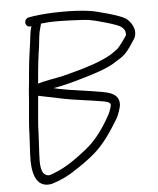

<svg xmlns="http://www.w3.org/2000/svg" viewBox="-52 -715 673 820"><g transform="rotate(-5 284.0 -305.0)"><path d="M216.1 -631C251.1 -631 323.9 -628.5 354.8 -625C380.9 -621.1 473 -595.9 489.6 -584C500.3 -577 508.7 -565.9 507.9 -552C508.5 -550 508.4 -548 507.6 -546C502.1 -536.1 474.2 -497.1 464.7 -490C444.2 -474 430.3 -464.8 401.7 -452C348.5 -428.2 284.6 -411.5 223.8 -396C188 -388 147.7 -382.5 115.5 -373C115.7 -376.3 116.2 -380 117.1 -384C120.9 -434.4 126.9 -486.7 133.8 -530C137.4 -559.7 138.6 -586.5 145.9 -609L149.6 -622C149.7 -624 149.7 -624 149.9 -627C172.1 -629.2 188 -631 216.1 -631ZM60.3 -159 55.7 -71C52.1 -2.1 65.5 73.1 136.9 59C173.6 48.2 211.5 30.3 241.5 9C270.3 -9.1 293.3 -25.9 319.5 -47C368.7 -86.7 404 -141.3 437.3 -196C443.3 -206.8 457 -240.7 456.5 -257C455.5 -297.3 421.1 -307.2 382.5 -314C324.2 -324.7 249.9 -332.3 196 -344C188.1 -346 188.1 -346 180.2 -348C220.8 -354.4 258.1 -364.5 295.7 -375.5C351.8 -391.9 417.1 -410.3 459.1 -440C486.7 -456.1 498.9 -466.2 520 -496C530.8 -512 538.1 -523 541.7 -529C560.1 -564.8 535.4 -601.3 513.3 -617C492.9 -631.1 394.8 -658.6 361.7 -663C293.8 -672.8 188.7 -671.1 124.7 -662L100.5 -658C73.8 -651.4 82.3 -611.4 108.5 -620L108.4 -618C100.3 -592.7 100.1 -565.9 95 -534C88.1 -489.8 82 -435.9 78.2 -385L74.3 -349C70.9 -283.9 61.5 -219.8 60.3 -159ZM109.6 -298C110 -305.3 110.7 -313 111.8 -321C148.4 -313.6 181.7 -306.9 218.7 -299C263 -289.6 326.8 -283.5 373.4 -275C389.8 -272.6 418.1 -269.3 417.4 -255C416.9 -246.3 406.7 -219.6 403.2 -214C375.1 -163 339.9 -111.5 295 -76C252.9 -42.7 205.3 -6.4 151.8 13.5C138.5 18.4 131.3 23.8 120 20C91.6 11.8 92.8 -33.4 94.7 -71L99.4 -160C100.2 -206.7 105.8 -247.4 109.6 -298Z"/></g></svg>

Font: Just Breathe
Style: Obl1
Weight: 400
Foundry: Cannot Into Space Fonts
Version: Version 0.72